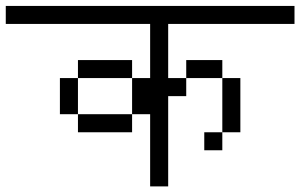

<svg xmlns="http://www.w3.org/2000/svg" viewBox="-20 -708 1040 665"><path d="M1000 -625V-687.5H0V-625H500V-437.5H437.5Q437.5 -437.5 437.5 -312.5H250V-250H437.5V-312.5H500Q500 -312.5 500 -62.5H562.5V-375H625V-437.5H562.5V-625ZM750 -250H687.5V-187.5H750ZM750 -250H812.5V-437.5H750ZM250 -312.5Q250 -312.5 250 -437.5H187.5Q187.5 -437.5 187.5 -312.5ZM250 -437.5H437.5V-500H250ZM625 -437.5H750V-500H625Z"/></svg>

Font: UnifontExMono
Style: Regular
Weight: 500
Version: Version 15.0.06